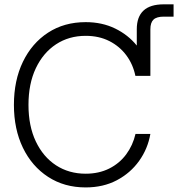

<svg xmlns="http://www.w3.org/2000/svg" viewBox="-20 -838 806 869"><path d="M367.7 10.3Q271 10.3 197.8 -37.4Q124.5 -85 83.7 -169.2Q43 -253.4 43 -363.3Q43 -474.1 83.7 -558.3Q124.5 -642.6 197.5 -690.2Q270.5 -737.8 367.7 -737.8Q441.9 -737.8 501 -709Q560.1 -680.2 599.1 -631.8V-705.6Q599.1 -818.4 721.2 -818.4H765.6V-762.7H721.2Q689 -762.7 674.8 -749.3Q660.6 -735.8 660.6 -705.6V-494.6H592.8Q582 -546.9 551.8 -587.6Q521.5 -628.4 474.9 -652.1Q428.2 -675.8 367.7 -675.8Q292 -675.8 233.6 -637.5Q175.3 -599.1 142.1 -529.1Q108.9 -459 108.9 -363.3Q108.9 -267.6 142.1 -197.8Q175.3 -127.9 233.6 -89.8Q292 -51.8 367.7 -51.8Q427.7 -51.8 474.4 -75.2Q521 -98.6 551.3 -139.6Q581.5 -180.7 593.3 -231.9H660.6Q648.9 -164.6 609.6 -109.6Q570.3 -54.7 508.8 -22.2Q447.3 10.3 367.7 10.3Z"/></svg>

Font: Inter Display Light
Style: Regular
Weight: 300
Designer: Rasmus Andersson
Foundry: rsms
Version: Version 4.000;git-a52131595